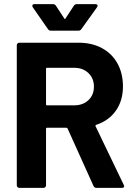

<svg xmlns="http://www.w3.org/2000/svg" viewBox="-20 -906 654 926"><path d="M431 -9 306 -286Q304 -290 300 -290H207Q202 -290 202 -285V-12Q202 -7 198.5 -3.5Q195 0 190 0H73Q68 0 64.5 -3.5Q61 -7 61 -12V-688Q61 -693 64.5 -696.5Q68 -700 73 -700H359Q423 -700 471.5 -674Q520 -648 546.5 -600Q573 -552 573 -489Q573 -421 539 -372.5Q505 -324 444 -304Q439 -302 441 -297L577 -14Q579 -10 579 -8Q579 0 568 0H445Q435 0 431 -9ZM202 -574V-403Q202 -398 207 -398H338Q380 -398 406.5 -423Q433 -448 433 -488Q433 -528 406.5 -553.5Q380 -579 338 -579H207Q202 -579 202 -574ZM136 -878Q136 -886 146 -886H236Q245 -886 250 -878L290 -817Q293 -811 296 -817L336 -878Q341 -886 350 -886H440Q448 -886 450 -881.5Q452 -877 448 -871L372 -765Q367 -758 358 -758H225Q216 -758 211 -766L138 -871Q136 -874 136 -878Z"/></svg>

Font: UMi
Style: Bold
Weight: 700
Designer: Peter Middis
Foundry: We Are UMi
Version: Version 1.0